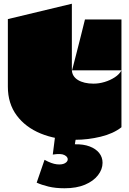

<svg xmlns="http://www.w3.org/2000/svg" viewBox="-20 -724 689 1026"><path d="M365 -348Q377 -394 388.5 -439Q400 -484 411.5 -529.5Q423 -575 434 -620H629V-348ZM22 -261Q22 -347 22 -442Q22 -537 22 -622L364 -704Q364 -655 364 -604Q364 -553 364 -502Q364 -465 364 -428Q364 -391 364 -355Q364 -354 364 -354Q364 -354 364 -353Q364 -334 372.5 -320Q381 -306 396.5 -296.5Q412 -287 433 -282Q454 -277 480 -277Q509 -277 539 -286Q569 -295 593.5 -311Q618 -327 629 -348V-44Q586 -10 518 6.5Q450 23 382 23Q279 23 197.5 -10.5Q116 -44 69 -107.5Q22 -171 22 -261ZM277 -16H389Q388 -6 386.5 4.5Q385 15 383.5 25.5Q382 36 380 47Q426 46 459 58.5Q492 71 510 93.5Q528 116 528 146Q528 181 503.5 212.5Q479 244 434 263Q389 282 325 282Q276 282 239 273Q202 264 176 252L218 130Q256 151 283.5 154Q311 157 326.5 148.5Q342 140 342 127Q342 114 324 104.5Q306 95 262 102Q266 73 269.5 43Q273 13 277 -16Z"/></svg>

Font: Climate Crisis
Style: Regular
Weight: 400
Version: Version 1.003